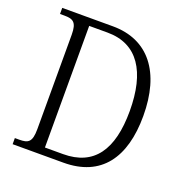

<svg xmlns="http://www.w3.org/2000/svg" viewBox="-128 -829 906 945"><g transform="rotate(20 325.0 -357.0)"><path d="M39 0H305C502 0 596 -131 596 -350C596 -578 492 -714 304 -714H39V-682H61C107 -682 128 -672 128 -606V-111C128 -42 108 -32 62 -32H39ZM289 -39H194V-676H290C449 -676 525 -555 525 -350C525 -146 450 -39 289 -39Z"/></g></svg>

Font: Noto Serif Georgian SemiCondensed Light
Style: Regular
Weight: 300
Width: 4
Designer: Monotype Design Team, Akaki Razmadze
Foundry: Google LLC
Version: Version 2.003